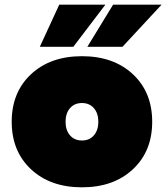

<svg xmlns="http://www.w3.org/2000/svg" viewBox="-20 -780 710 820"><path d="M630 -260Q630 -134 547.5 -57Q465 20 330 20Q195 20 112.5 -57Q30 -134 30 -260Q30 -386 112.5 -463Q195 -540 330 -540Q465 -540 547.5 -463Q630 -386 630 -260ZM400 -260Q400 -296 381 -318Q362 -340 330 -340Q298 -340 279 -318Q260 -296 260 -260Q260 -224 279 -202Q298 -180 330 -180Q362 -180 381 -202Q400 -224 400 -260ZM233 -760H430L293 -580H150ZM463 -760H670L503 -580H353Z"/></svg>

Font: Metropolitano Black
Style: Regular
Weight: 900
Designer: Fonts by Alex Slobzheninov & Chris M. Simpson / Changes by Cristiano Sobral
Foundry: Fonts by Alex Slobzheninov & Chris M. Simpson / Changes by Cristiano Sobral
Version: Version 1.00;August 30, 2020;FontCreator 13.0.0.2681 64-bit